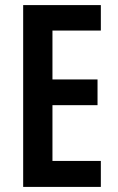

<svg xmlns="http://www.w3.org/2000/svg" viewBox="-20 -734 463 754"><path d="M376 0H71V-714H376V-614H186V-422H363V-321H186V-102H376Z"/></svg>

Font: Noto Sans Gujarati UI ExtraCondensed SemiBold
Style: Regular
Weight: 600
Width: 2
Designer: Jelle Bosma - Monotype Design Team, Universal Thirst
Foundry: Monotype Imaging Inc.
Version: Version 2.106; ttfautohint (v1.8.4.7-5d5b)